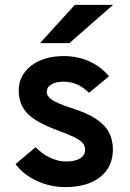

<svg xmlns="http://www.w3.org/2000/svg" viewBox="-20 -752 532 784"><path d="M245 12Q185 12 130.2 -13.5Q75.5 -39 43.5 -82L125.5 -151Q151 -124 184.5 -108.2Q218 -92.5 248.5 -92.5Q286.5 -92.5 307 -105.2Q327.5 -118 327.5 -141Q327.5 -156 317.8 -167.8Q308 -179.5 283.5 -191.8Q259 -204 214.5 -220Q128.5 -251.5 92.5 -288.2Q56.5 -325 56.5 -381.5Q56.5 -444.5 107.5 -483.8Q158.5 -523 240.5 -523Q296.5 -523 343.8 -502Q391 -481 425 -440.5L343.5 -373Q298.5 -418.5 238.5 -418.5Q208 -418.5 189.5 -407.2Q171 -396 171 -377Q171 -358.5 192.8 -344Q214.5 -329.5 274 -310Q333 -291.5 369.8 -268Q406.5 -244.5 423.8 -213.5Q441 -182.5 441 -142Q441 -70 388.8 -29Q336.5 12 245 12ZM143.5 -576 285.5 -732H441.5L263.5 -576Z"/></svg>

Font: Undotted
Style: Bold
Weight: 700
Designer: Delve Withrington, Dave Bailey, Thomas Jockin
Foundry: Delve Fonts LLC
Version: Version 4.000